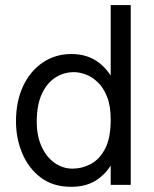

<svg xmlns="http://www.w3.org/2000/svg" viewBox="-20 -727 607 755"><path d="M494.1 -707V0H415.3V-707ZM415.3 -256.6Q415.3 -310.4 401 -346.4Q386.8 -382.5 364.4 -403.7Q341.9 -425 317.2 -434.2Q292.5 -443.3 270.7 -443.3Q230.6 -443.3 197.3 -421.8Q164 -400.3 144.3 -357Q124.5 -313.8 124.5 -248.1Q124.5 -193.4 143.1 -151.9Q161.7 -110.3 193.8 -87.1Q225.9 -63.9 266.1 -63.9Q302.3 -63.9 336.5 -81.8Q370.7 -99.7 393 -141.5Q415.3 -183.4 415.3 -256.6ZM460.2 -256.4Q460.2 -207.3 449.5 -160.4Q438.7 -113.4 414.8 -75.3Q390.8 -37.2 352.8 -14.8Q314.7 7.6 259.3 7.6Q188.7 7.6 140.6 -28.6Q92.5 -64.8 67.7 -123.6Q42.9 -182.3 42.9 -249.5Q42.9 -329.3 71.1 -388.8Q99.3 -448.3 148.5 -481.4Q197.7 -514.6 261.1 -514.6Q324.2 -514.6 368.5 -480.9Q412.7 -447.2 436.5 -389.1Q460.2 -331 460.2 -256.4Z"/></svg>

Font: Hind Variable Light
Style: Regular
Weight: 300
Designer: Manushi Parikh, Satya Rajpurohit
Foundry: Indian Type Foundry
Version: Version 3.000